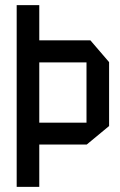

<svg xmlns="http://www.w3.org/2000/svg" viewBox="-20 -728 466 748"><path d="M45 0V-708H133V0ZM133 -165V-250H317V-165ZM317 -165V-485H405V-237L318 -165ZM133 -485V-571H332L405 -486V-485Z"/></svg>

Font: Foldit
Style: Regular
Weight: 400
Version: Version 1.003